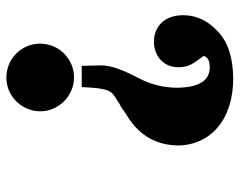

<svg xmlns="http://www.w3.org/2000/svg" viewBox="-94 -458 744 596"><g transform="rotate(-90 278.0 -160.0)"><path d="M333.5 191.9Q285.2 191.9 246.6 179.4Q208 167 180.9 144Q153.8 121.1 139.2 89.1Q124.5 57.1 124.5 18.6Q125.5 -29.8 147.2 -68.4Q168.9 -106.9 212.4 -134.8Q228 -144.5 234.4 -149.4Q234.9 -149.9 234.9 -150.4L234.4 -149.9Q240.2 -153.8 244.4 -156.2Q248.5 -158.7 256.3 -162.6Q258.3 -163.6 261.2 -166.5Q262.2 -167 262.9 -167.5Q263.7 -168 264.6 -168.5L264.2 -168Q275.4 -174.8 282.7 -180.4Q290 -186 294.7 -196.8Q299.3 -207.5 301.8 -226.3Q304.2 -245.1 305.7 -278.3H371.6L373 -218.8Q373 -195.3 363.3 -167.7Q353.5 -140.1 335.9 -106.4Q319.3 -75.7 311.5 -44.7Q303.7 -13.7 303.7 18.6Q304.2 65.9 319.3 92.5Q334.5 119.1 368.2 119.1Q386.2 118.7 394 112.5Q401.9 106.4 401.9 99.6Q401.9 98.1 397.5 93.8Q397.5 92.8 396.5 91.8Q396 91.3 395.8 90.8Q395.5 90.3 395 89.8Q391.6 85.9 391.1 84.5Q379.9 70.3 373.8 56.6Q367.7 43 367.2 22.5Q367.2 4.9 373.3 -9.3Q379.4 -23.4 390.1 -33.4Q400.9 -43.5 415.3 -48.8Q429.7 -54.2 445.8 -54.2Q462.9 -54.2 477.8 -48.6Q492.7 -43 504.2 -31.7Q515.6 -20.5 522.2 -3.2Q528.8 14.2 528.8 37.1Q528.8 96.7 479.5 143.1Q430.7 190.9 333.5 191.9ZM230.5 -406.7Q230.5 -428.7 238.8 -447.8Q247.1 -466.8 261.2 -481.2Q275.4 -495.6 294.4 -503.9Q313.5 -512.2 335 -512.2Q356.9 -512.2 376 -504.2Q395 -496.1 409.4 -481.9Q423.8 -467.8 432.1 -448.7Q440.4 -429.7 440.4 -407.7Q440.4 -386.2 432.4 -366.9Q424.3 -347.7 410.2 -333.5Q396 -319.3 377 -310.8Q357.9 -302.2 335.9 -302.2Q314.5 -302.2 295.2 -310.5Q275.9 -318.8 261.7 -333Q247.6 -347.2 239 -366.2Q230.5 -385.3 230.5 -406.7Z"/></g></svg>

Font: XB Zar
Style: Bold
Weight: 700
Designer: Behnam
Foundry: Irmug
Version: Version 8.005 2009